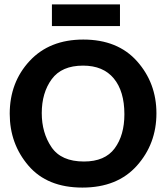

<svg xmlns="http://www.w3.org/2000/svg" viewBox="-20 -839 751 869"><path d="M523 -721H215V-819H523ZM688 -326Q688 -188 599.5 -89Q511 10 353 10Q194 10 109 -89Q24 -188 24 -324Q24 -466 114 -563Q204 -660 357 -660Q513 -660 600.5 -561.5Q688 -463 688 -326ZM543 -322Q543 -426 495 -484Q447 -542 356 -542Q259 -542 214 -480.5Q169 -419 169 -327Q169 -238 213 -173Q257 -108 360 -108Q455 -108 499 -167.5Q543 -227 543 -322Z"/></svg>

Font: Zilla Slab Bold
Style: Bold
Weight: 700
Designer: Typotheque.com
Foundry: Typotheque type foundry
Version: Version 1.1; 2017; ttfautohint (v1.6)